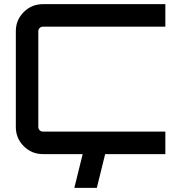

<svg xmlns="http://www.w3.org/2000/svg" viewBox="-20 -740 862 922"><path d="M774 -612H186Q177 -612 170.5 -605.5Q164 -599 164 -590V-130Q164 -121 170.5 -114.5Q177 -108 186 -108H774V0H485L445 162H337L377 0H186Q132 0 94 -38Q56 -76 56 -130V-590Q56 -644 94 -682Q132 -720 186 -720H774Z"/></svg>

Font: Orbitron
Style: Regular
Weight: 500
Designer: Matt McInerney
Foundry: Matt McInerney
Version: 1.000